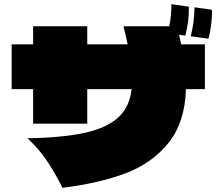

<svg xmlns="http://www.w3.org/2000/svg" viewBox="-20 -888 1040 922"><path d="M840 -721Q841 -717 850 -675H964V-460H873Q868 -299 788.5 -201Q709 -103 582 -55.5Q455 -8 280 14Q244 -58 205.5 -115.5Q167 -173 112 -224Q285 -227 390.5 -251Q496 -275 549.5 -325.5Q603 -376 612 -460H399V-294H139V-460H36V-675H139V-762H399V-675H593Q588 -701 573 -762H793Q803 -811 803 -868L887 -856Q888 -785 870 -717ZM998 -841Q999 -770 981 -702L896 -714Q913 -780 914 -853Z"/></svg>

Font: Dela Gothic One
Style: Regular
Weight: 400
Designer: aratakana
Foundry: aratakana
Version: Version 1.004